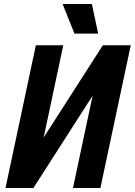

<svg xmlns="http://www.w3.org/2000/svg" viewBox="-20 -935 670 955"><path d="M7.4 0 158.4 -710H294.8L197.2 -251L491.6 -710H630.4L479.4 0H343L440.6 -459L146.2 0ZM350.2 -768 291.4 -915.2H437L468.2 -768Z"/></svg>

Font: Geist Mono
Style: Italic
Weight: 400
Italic angle: -12°
Monospace: yes
Designer: Basement.studio, Andrés Briganti, Mateo Zaragoza
Foundry: Basement.studio, Vercel, Andrés Briganti, Guido Ferreyra, Mateo Zaragoza
Version: Version 1.500